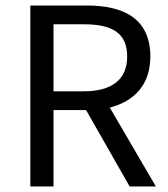

<svg xmlns="http://www.w3.org/2000/svg" viewBox="-20 -676 610 696"><path d="M545 0 378 -286C467 -309 525 -369 525 -471C525 -608 429 -656 295 -656H90V0H174V-277H292L450 0ZM174 -588H283C385 -588 441 -558 441 -471C441 -387 385 -345 283 -345H174Z"/></svg>

Font: Cambridge Sans
Style: Regular
Weight: 400
Version: Version 2.020;PS 002.020;hotconv 1.0.88;makeotf.lib2.5.64775